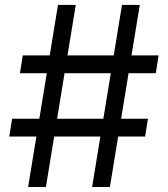

<svg xmlns="http://www.w3.org/2000/svg" viewBox="-20 -747 671 767"><path d="M348 0 381 -201.7H196.4L163.4 0H92.3L125.4 -201.7H17L28.4 -272.7H137.1L166.9 -454.5H59.7L71 -525.6H178.6L211.6 -727.3H282.7L249.6 -525.6H434.3L467.3 -727.3H538.4L505.3 -525.6H613.6L602.3 -454.5H493.6L463.8 -272.7H571L559.7 -201.7H452.1L419 0ZM208.1 -272.7H392.8L422.6 -454.5H237.9Z"/></svg>

Font: Inter UI
Style: Regular
Weight: 400
Designer: Rasmus Andersson
Foundry: rsms
Version: 3.2;8d6f07862